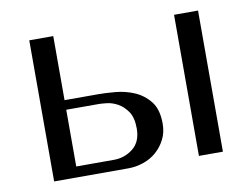

<svg xmlns="http://www.w3.org/2000/svg" viewBox="-61 -585 880 670"><g transform="rotate(-10 379.0 -250.0)"><path d="M80 -500V0H343Q370 0 396.5 -9Q423 -18 443 -35.5Q463 -53 475.5 -77.5Q488 -102 488 -133Q488 -184 465.5 -212Q443 -240 411 -253.5Q379 -267 344 -270Q309 -273 285 -273H165V-500ZM593 -500V0H678V-500ZM165 -38V-239H280Q289 -239 308 -237Q327 -235 346.5 -224.5Q366 -214 381 -192.5Q396 -171 396 -132Q396 -85 366.5 -61.5Q337 -38 298 -38Z"/></g></svg>

Font: Tenor Sans
Style: Regular
Weight: 400
Designer: Denis Masharov
Foundry: Denis Masharov
Version: Version 1.1